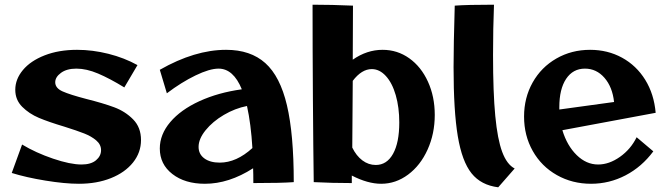

<svg xmlns="http://www.w3.org/2000/svg" viewBox="-20 -777 2840 817"><path d="M30 -41 74 -162Q132 -127 205.5 -102Q279 -77 327 -77Q367 -77 388.5 -95Q410 -113 410 -138Q410 -162 389.5 -179.5Q369 -197 338.5 -209Q308 -221 254 -238Q187 -258 145.5 -275.5Q104 -293 74.5 -322.5Q45 -352 45 -395Q45 -440 77.5 -479Q110 -518 170 -541.5Q230 -565 308 -565Q374 -565 441.5 -548Q509 -531 565 -500L509 -405Q447 -443 397.5 -464Q348 -485 305 -485Q264 -485 239.5 -467Q215 -449 215 -427Q215 -402 246.5 -388Q278 -374 347 -356Q419 -338 466 -320.5Q513 -303 546.5 -269Q580 -235 580 -181Q580 -128 546 -85.5Q512 -43 452 -19Q392 5 316 5Q256 5 173.5 -8.5Q91 -22 30 -41Z M1058 2Q1058 -41 1057 -61Q954 5 852 5Q767 5 713.5 -36.5Q660 -78 660 -145Q660 -205 704.5 -257.5Q749 -310 828.5 -346.5Q908 -383 1009 -397Q973 -485 910 -485Q872 -485 812 -456Q752 -427 690 -380L660 -480Q809 -565 942 -565Q1046 -565 1109 -508.5Q1172 -452 1201 -329Q1230 -206 1230 -2Q1178 2 1058 2ZM1054 -147Q1048 -249 1031 -326Q980 -316 932.5 -288Q885 -260 855 -223Q825 -186 825 -152Q825 -121 849.5 -103Q874 -85 915 -85Q986 -85 1054 -147Z M1830 -288Q1830 -208 1799.5 -140.5Q1769 -73 1716.5 -34Q1664 5 1602 5Q1545 5 1477 -30V2Q1393 2 1315 -2Q1313 -140 1311.5 -355Q1310 -570 1310 -757Q1392 -757 1482 -753Q1482 -611 1481 -523Q1541 -565 1608 -565Q1671 -565 1721.5 -529Q1772 -493 1801 -429.5Q1830 -366 1830 -288ZM1679 -256Q1679 -320 1664 -372Q1649 -424 1622 -453.5Q1595 -483 1562 -483Q1519 -483 1481 -433L1479 -149Q1496 -114 1522 -94.5Q1548 -75 1579 -75Q1626 -75 1652.5 -122.5Q1679 -170 1679 -256Z M2078 -543Q2078 -383 2087.5 -283.5Q2097 -184 2117 -130.5Q2137 -77 2170 -60L2100 20Q2027 11 1986.5 -39.5Q1946 -90 1928 -197.5Q1910 -305 1910 -491Q1910 -583 1915 -753Q1967 -757 2082 -757Q2078 -656 2078 -543Z M2689 -193 2760 -133Q2711 -67 2642 -31Q2573 5 2495 5Q2415 5 2349.5 -32Q2284 -69 2247 -134.5Q2210 -200 2210 -281Q2210 -361 2246.5 -426Q2283 -491 2347.5 -528Q2412 -565 2491 -565Q2566 -565 2627 -531.5Q2688 -498 2725.5 -437.5Q2763 -377 2770 -297L2373 -223Q2393 -157 2434 -117Q2475 -77 2525 -77Q2572 -77 2618 -109.5Q2664 -142 2689 -193ZM2360 -321V-311L2593 -343Q2586 -407 2552 -446Q2518 -485 2469 -485Q2418 -485 2389 -441.5Q2360 -398 2360 -321Z"/></svg>

Font: Otomanopee
Style: Regular
Weight: 400
Designer: Das Ende der Wildnis
Foundry: Gutenberg Labo
Version: Version 3.000